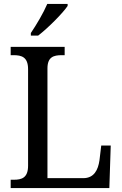

<svg xmlns="http://www.w3.org/2000/svg" viewBox="-20 -951 617 971"><path d="M136 -784V-771H173C224 -810 299 -886 322 -921V-931H219C200 -886 165 -827 136 -784ZM34 0H533L540 -215H492L483 -140C476 -92 456 -50 401 -50H220V-605C220 -663 251 -672 293 -672H307V-714H34V-672H48C89 -672 122 -663 122 -601V-113C122 -51 89 -42 50 -42H34Z"/></svg>

Font: Noto Serif Devanagari SemiCondensed
Style: Regular
Weight: 400
Width: 4
Designer: Universal Thirst, Indian Type Foundry and the Monotype Design Team
Foundry: Monotype Imaging Inc.
Version: Version 2.004